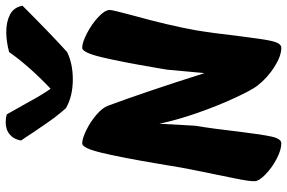

<svg xmlns="http://www.w3.org/2000/svg" viewBox="-187 -822 1009 675"><g transform="rotate(-90 317.5 -484.5)"><path d="M189 -873Q171 -901 161 -915Q165 -940 182 -954.5Q199 -969 225 -969Q240 -969 253 -965Q284 -911 292 -896Q321 -842 343 -811Q423 -887 472 -957Q510 -967 542 -967Q578 -967 603.5 -954Q629 -941 635 -910Q533 -808 472 -753Q431 -733 376 -733Q317 -733 275 -757Q247 -788 220.5 -827Q194 -866 189 -873ZM620 -603Q620 -594 601 -523Q566 -397 549 -303Q539 -244 528 -148Q518 -66 510.5 -33Q503 0 487 0Q458 0 419.5 -24.5Q381 -49 353 -85Q338 -105 311 -163Q284 -221 258.5 -293.5Q233 -366 220 -429L213 -303Q203 -244 192 -148Q182 -66 174.5 -33Q167 0 151 0Q128 0 96.5 -16.5Q65 -33 41.5 -56Q18 -79 18 -94Q17 -110 27.5 -161.5Q38 -213 41 -228Q45 -248 56 -301.5Q67 -355 74 -401L82 -448Q101 -560 117.5 -630Q134 -700 151 -700Q168 -700 197.5 -685.5Q227 -671 251.5 -650Q276 -629 283 -610Q330 -484 398 -270L410 -401L418 -448Q437 -560 453.5 -630Q470 -700 487 -700Q506 -700 538.5 -683Q571 -666 595.5 -643Q620 -620 620 -603Z"/></g></svg>

Font: Mogra
Style: Regular
Weight: 400
Designer: Lipi Raval
Foundry: Lipi Raval
Version: Version 1.002;PS 1.002;hotconv 1.0.88;makeotf.lib2.5.647800;